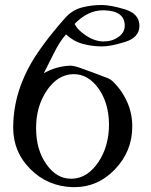

<svg xmlns="http://www.w3.org/2000/svg" viewBox="-20 -735 610 774"><path d="M272 -436Q210.9 -433.1 168 -369.1Q125.5 -305.2 125.5 -219.7V-217.8Q125.5 -129.9 168.5 -70.8Q209 -14.6 265.6 -14.6H272.5Q333.5 -17.6 376.5 -81.5Q419.4 -145.5 419.4 -233.4Q418.9 -320.3 376 -379.9Q334.5 -436 277.8 -436ZM156.7 -439.9Q206.1 -467.8 261.7 -470.2H263.2Q278.3 -470.2 302.7 -461.4Q328.6 -452.1 350.1 -444.3Q386.2 -430.2 404.5 -423.8Q422.9 -417.5 432.6 -408.7Q469.2 -374.5 491.2 -327.1Q513.2 -279.8 513.2 -225.1Q513.2 -124.5 442.4 -51.3Q374 19.5 279.8 19.5H273.4Q171.9 16.6 102.1 -53.7Q33.2 -122.1 33.2 -220.7V-225.1Q34.2 -317.4 68.8 -404.3Q90.8 -460 123.8 -510Q156.7 -560.1 195.3 -606.9Q213.9 -630.4 242.7 -662.6Q271 -694.8 311 -705.1Q349.1 -714.8 388.2 -714.8H392.1Q426.8 -714.4 483.6 -697.3Q540.5 -680.2 542 -633.3V-630.9Q542 -584.5 485.4 -566.4Q426.8 -547.9 391.6 -547.9Q351.6 -547.9 313.7 -558.1Q275.9 -568.4 246.1 -596.2Q220.7 -568.4 196 -518.1Q171.4 -467.8 156.7 -439.9ZM281.2 -639.2Q289.1 -617.2 325.4 -592.5Q361.8 -567.9 397.5 -567.9Q432.6 -567.9 457.8 -586.2Q482.9 -604.5 482.9 -630.9Q482.9 -692.4 397.5 -693.4H394.5Q334.5 -693.4 281.2 -639.2Z"/></svg>

Font: Caudex
Style: Regular
Weight: 400
Version: Version 1.04